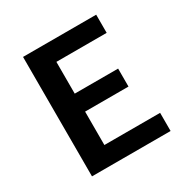

<svg xmlns="http://www.w3.org/2000/svg" viewBox="-153 -787 889 916"><g transform="rotate(-30 292.0 -329.0)"><path d="M528 -100V0H95V-658H498V-558H221V-383H460V-284H221V-100Z"/></g></svg>

Font: Ysabeau SC
Style: Bold
Weight: 700
Designer: Christian Thalmann (Catharsis Fonts)
Version: Version 0.003